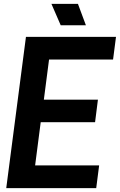

<svg xmlns="http://www.w3.org/2000/svg" viewBox="-20 -970 618 990"><path d="M245.1 -950.2H381.8L422.9 -839.8H293ZM113.8 -779.8H578.1L563 -663.1H232.9L206.1 -456.1H484.9L470.2 -339.8H189.9L161.1 -117.2H491.2L476.1 0H12.2Z"/></svg>

Font: Cooper Hewitt
Style: Semibold Italic
Weight: 710
Designer: Village Type and Design LLC
Foundry: Cooper Hewitt Smithsonian Design Museum
Version: 1.000